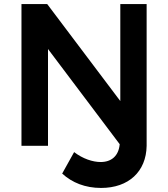

<svg xmlns="http://www.w3.org/2000/svg" viewBox="-20 -720 830 948"><path d="M704 -700H574V-221L213 -700H86V0H217V-478L571 -8C566 50 530 80 477 80C438 80 389 64 346 31L287 137C336 182 401 208 479 208C615 208 702 127 704 0Z"/></svg>

Font: Montserrat_SPRD_medium Medium
Style: Regular
Weight: 400
Designer: Julieta Ulanovsky edited by Nelly Hempel
Foundry: Julieta Ulanovsky
Version: Version 4.000;PS 004.000;hotconv 1.0.88;makeotf.lib2.5.64775